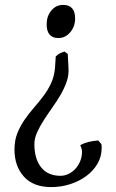

<svg xmlns="http://www.w3.org/2000/svg" viewBox="-20 -489 473 782"><path d="M286 -414Q286 -381 266 -357.5Q246 -334 218 -334Q170 -334 170 -390Q170 -423 189 -446Q208 -469 237 -469Q286 -469 286 -414ZM394 114Q394 149 377 178Q360 207 331.5 228Q303 249 266 261Q229 273 188 273Q116 273 77.5 230.5Q39 188 39 120Q39 83 50.5 54Q62 25 79.5 -0.5Q97 -26 117.5 -49.5Q138 -73 156.5 -97.5Q175 -122 188 -150Q201 -178 204 -212L207 -259Q215 -267 222.5 -271Q230 -275 243 -279L256 -269L259 -212Q261 -184 251.5 -156.5Q242 -129 226.5 -102.5Q211 -76 192.5 -50Q174 -24 158 1Q142 26 131 50.5Q120 75 120 98Q120 158 147.5 192.5Q175 227 226 227Q244 227 260 219Q276 211 288 197.5Q300 184 307 166.5Q314 149 314 130Q314 122 312 115.5Q310 109 307 102Q324 93 341 89Q358 85 380 83L393 98Q394 102 394 106Q394 110 394 114Z"/></svg>

Font: Ekushey Lal Sabuj
Style: Regular
Weight: 400
Designer: Al Mamun Sumon
Foundry: Al Mamun Sumon
Version: Version 1.0